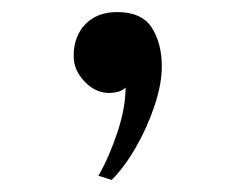

<svg xmlns="http://www.w3.org/2000/svg" viewBox="-20 -162 390 318"><path d="M248 -52Q248 -23 236 13Q224 49 205 82Q186 115 165 136L143 129Q160 100 174 58.5Q188 17 188 -17Q183 -12 175.5 -10Q168 -8 161 -8Q138 -8 120 -27Q102 -46 102 -69Q102 -102 121.5 -122Q141 -142 174 -142Q215 -142 231.5 -116Q248 -90 248 -52Z"/></svg>

Font: Kaisei Decol Medium
Style: Regular
Weight: 500
Designer: Font-Kai, 金井和夫
Foundry: KAZUO KANAI
Version: Version 5.003